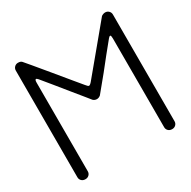

<svg xmlns="http://www.w3.org/2000/svg" viewBox="-162 -885 1033 1041"><g transform="rotate(-30 354.0 -365.0)"><path d="M626 0Q611 0 602 -9Q593 -18 593 -31V-586Q593 -606 588 -607Q582 -607 575 -598Q519 -530 456 -450L377 -354Q366 -345 354 -345Q341 -345 331 -354Q329 -357 306.5 -384.5Q284 -412 251.5 -452Q219 -492 187 -531.5Q155 -571 134 -596Q126 -605 122 -605Q115 -605 115 -586V-31Q115 -18 106 -9Q97 0 83 0Q68 0 59 -9Q50 -18 50 -31V-699Q50 -712 59 -721Q68 -730 81 -730Q91 -730 96.5 -727.5Q102 -725 103.5 -723Q105 -721 105.5 -721Q106 -721 139 -681.5Q172 -642 215 -590Q258 -538 292.5 -496Q327 -454 334 -446Q347 -429 353 -429Q361 -429 378 -451Q392 -467 496 -593L603 -722Q615 -730 627 -730Q640 -730 649 -721Q658 -712 658 -699V-31Q658 -18 649 -9Q640 0 626 0Z"/></g></svg>

Font: Gardens CM
Style: Regular
Weight: 400
Designer: Created by: Aleksander Shevchuk, 2010. Modifed by: Daren Olsen, 2020.
Foundry: High-Logic / FontCreator v.13.0.0 build 2663 (64-bit)
Version: Version 3.003 Ukrainian, initial release